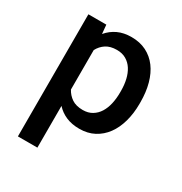

<svg xmlns="http://www.w3.org/2000/svg" viewBox="-172 -666 945 996"><g transform="rotate(30 300.0 -167.5)"><path d="M538.1 -258.8Q538.1 -201.2 524.4 -151.9Q510.7 -102.5 484.4 -66.7Q458 -30.8 419.7 -10.5Q381.3 9.8 331.5 9.8Q286.6 9.8 252.2 -4.9Q217.8 -19.5 192.9 -46.9V203.1H76.2V-528.3H183.6L188.5 -475.1Q213.9 -505.4 248.8 -521.7Q283.7 -538.1 330.1 -538.1Q380.4 -538.1 419.2 -518.6Q458 -499 484.4 -463.6Q510.7 -428.2 524.4 -378.7Q538.1 -329.1 538.1 -269ZM421.4 -269Q421.4 -304.7 414.1 -336.2Q406.7 -367.7 391.6 -391.4Q376.5 -415 353 -428.7Q329.6 -442.4 297.4 -442.4Q258.3 -442.4 232.9 -425.8Q207.5 -409.2 192.9 -381.3V-145Q207.5 -117.7 232.7 -100.6Q257.8 -83.5 298.3 -83.5Q330.6 -83.5 354 -97.7Q377.4 -111.8 392.3 -135.7Q407.2 -159.7 414.3 -191.4Q421.4 -223.1 421.4 -258.8Z"/></g></svg>

Font: Roboto Mono
Style: Regular
Weight: 500
Designer: Google
Version: Version 2.000986; 2015; ttfautohint (v1.3)